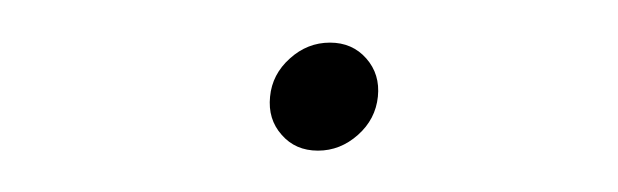

<svg xmlns="http://www.w3.org/2000/svg" viewBox="-20 -364 293 91"><path d="M130.7 -292.6Q120 -292.6 113.5 -300.1Q106.9 -307.5 108 -318.2Q109 -328.8 117.4 -336.3Q125.7 -343.8 136.4 -343.8Q147 -343.8 153.6 -336.3Q160.2 -328.8 159.1 -318.2Q158 -307.5 149.7 -300.1Q141.3 -292.6 130.7 -292.6Z"/></svg>

Font: Inter Thin  BETA
Style: Italic
Weight: 100
Italic angle: -9.39999°
Designer: Rasmus Andersson
Foundry: rsms
Version: Version 3.011;git-f93a4a705